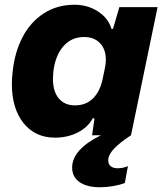

<svg xmlns="http://www.w3.org/2000/svg" viewBox="-20 -570 687 809"><path d="M30 -216Q30 -240 33 -265Q41 -347 74 -411.5Q107 -476 163.5 -513Q220 -550 294 -550Q349 -550 392.5 -522Q436 -494 450 -448H456L483 -540H644L532 0Q483 32 459.5 57.5Q436 83 436 106Q436 122 446.5 130.5Q457 139 476 139Q498 139 519 130L506 201Q486 209 457.5 214Q429 219 401 219Q347 219 315.5 197.5Q284 176 284 136Q284 60 405 0H368L378 -71L371 -72Q351 -34 308 -12Q265 10 212 10Q128 10 79 -51.5Q30 -113 30 -216ZM412 -235 422 -283Q426 -299 426 -318Q426 -362 401.5 -388Q377 -414 334 -414Q281 -414 247 -375Q213 -336 205 -270Q203 -248 203 -239Q203 -185 227.5 -155.5Q252 -126 296 -126Q342 -126 371.5 -155Q401 -184 412 -235Z"/></svg>

Font: Mona Sans ExtraBold
Style: Italic
Weight: 800
Italic angle: -11.7°
Designer: Deni Anggara
Foundry: GitHub
Version: Version 2.000